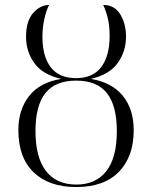

<svg xmlns="http://www.w3.org/2000/svg" viewBox="-20 -744 614 774"><path d="M287 10Q178 10 116 -49Q54 -108 54 -220Q54 -301 97 -356.5Q140 -412 227 -426Q152 -443 118.5 -489.5Q85 -536 85 -596Q85 -660 114 -692Q143 -724 178 -724Q167 -704 159 -668.5Q151 -633 151 -596Q151 -517 184.5 -473Q218 -429 287 -429Q354 -429 388 -473.5Q422 -518 422 -600Q422 -641 414 -672.5Q406 -704 396 -724Q442 -724 465 -686Q488 -648 488 -596Q488 -537 454.5 -490Q421 -443 346 -426Q431 -412 475 -358Q519 -304 519 -219Q519 -113 459.5 -51.5Q400 10 287 10ZM288 0Q366 0 408.5 -54Q451 -108 451 -215Q451 -318 411 -368.5Q371 -419 287 -419Q203 -419 163 -368.5Q123 -318 123 -216Q123 -110 165 -55Q207 0 288 0Z"/></svg>

Font: Noto Serif Display SemiCondensed Light
Style: Regular
Weight: 300
Width: 4
Designer: Monotype Design Team
Foundry: Monotype Imaging Inc.
Version: Version 2.009